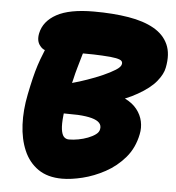

<svg xmlns="http://www.w3.org/2000/svg" viewBox="-52 -761 760 828"><g transform="rotate(5 328.0 -347.0)"><path d="M247 18Q184 18 143 -10.5Q102 -39 81 -88Q60 -137 57 -199.5Q54 -262 68 -331Q76 -371 83.5 -402Q91 -433 99.5 -459.5Q108 -486 120 -515Q122 -521 125 -528Q113 -532 104 -544Q87 -564 94 -598Q105 -651 160.5 -681.5Q216 -712 321 -712Q405 -712 471.5 -701Q538 -690 582 -665Q626 -640 644.5 -599Q663 -558 651 -498Q646 -470 620 -438Q594 -406 541 -376Q517 -362 487 -350Q520 -334 539 -310Q558 -286 564 -258Q570 -230 564 -202Q552 -142 516 -100Q480 -58 432 -32Q384 -6 335 6Q286 18 247 18ZM290 -528Q289 -527 289 -526Q279 -491 271.5 -465.5Q264 -440 258 -413Q256 -405 254 -397Q284 -405 318 -417Q353 -429 384.5 -443Q416 -457 437.5 -470.5Q459 -484 461 -496Q463 -504 458 -510Q453 -516 433.5 -520Q414 -524 373 -526Q340 -528 290 -528ZM230 -263Q229 -258 229 -254Q225 -216 228 -194Q231 -172 239.5 -162.5Q248 -153 262 -153Q281 -153 302.5 -157Q324 -161 343.5 -168.5Q363 -176 376.5 -186Q390 -196 392 -209Q395 -225 385 -236Q375 -247 351.5 -253.5Q328 -260 291 -262Q264 -263 230 -263Z"/></g></svg>

Font: Shantell Sans Light ExtraBold
Style: Italic
Weight: 800
Italic angle: -11°
Version: Version 1.008;[ac192a2d6]